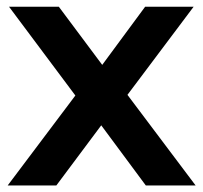

<svg xmlns="http://www.w3.org/2000/svg" viewBox="-20 -566 620 586"><path d="M369 -276.5 577 0H425L289 -183.5L152 0H3.5L210 -274.5L7.5 -545.5H159.5L292 -368L423 -545.5H571Z"/></svg>

Font: Encode Sans Semi Expanded SmBd
Style: Regular
Weight: 600
Width: 6
Designer: Multiple Designers
Foundry: Impallari Type
Version: Version 2.000